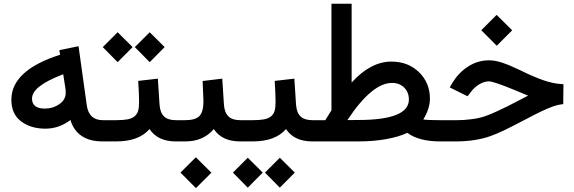

<svg xmlns="http://www.w3.org/2000/svg" viewBox="-20 -738 2995 1002"><path d="M39.3 -217.6Q39.3 -371.3 293.7 -452.4L291.2 -466.5L289.7 -476.1L299.2 -478.1L379.3 -494.7L389.9 -496.7L391.4 -486.1L432.7 -189.4Q443.3 -110.8 517.4 -110.8H532.5V-100.8V-10.1V0H515.4Q447.9 0 405.8 -28.7Q363.7 -57.4 347.6 -111.8Q288.2 -66.5 217.1 -66.5Q140.6 -66.5 89.9 -104.8Q39.3 -143.1 39.3 -217.6ZM309.8 -350.6Q226.2 -318.4 186.6 -287.2Q147.1 -255.9 147.1 -223.7Q147.1 -171.3 214.1 -171.3Q256.4 -171.3 289.7 -194.5Q322.9 -217.6 322.9 -252.9Q322.9 -267.5 320.9 -280.1Z M687.2 -495.7 757.7 -566.2 761.2 -569.8 764.7 -566.2 835.8 -495.7 839.3 -492.2 835.8 -488.7 764.7 -417.1 761.2 -413.6 757.7 -417.1 687.2 -488.7 683.6 -492.2ZM519.9 -495.7 590.4 -566.2 594 -569.8 597.5 -566.2 668.5 -495.7 672 -492.2 668.5 -488.7 597.5 -417.1 594 -413.6 590.4 -417.1 519.9 -488.7 516.4 -492.2ZM897.2 0Q803 0 760.2 -64.5Q704.8 0 586.4 0H513.4V-10.1V-100.8V-110.8H583.9Q621.7 -110.8 644.3 -114.9Q667 -118.9 681.1 -130Q695.2 -141.1 700.5 -158.4Q705.8 -175.8 705.8 -205Q705.8 -245.8 701.8 -306.3L701.3 -315.9L710.8 -316.9L793.5 -326.4L804 -327.5L804.5 -316.9L812.6 -192.4Q815.6 -150.1 836 -130.5Q856.4 -110.8 898.2 -110.8H908.8V-100.8V-10.1V0Z M925.4 159.2 998.5 86.1 1002 82.6 1005.5 86.1 1079.6 159.7 1083.1 163.2 1079.6 166.8 1005.5 240.8 1002.5 243.8 999 240.3 925.4 166.2 921.9 162.7ZM1233.2 0Q1138.5 0 1095.7 -64.5Q1041.3 0 947.6 0H889.7V-10.1V-100.8V-110.8H945.1Q1000.5 -110.8 1021.2 -133Q1041.8 -155.2 1041.8 -210.1Q1041.8 -224.2 1037.8 -305.8L1037.3 -315.4L1046.9 -316.4L1129.5 -326.4L1140.1 -327.5L1140.6 -316.9L1148.6 -192.9Q1151.6 -150.6 1172 -130.7Q1192.4 -110.8 1234.3 -110.8H1244.8V-100.8V-10.1V0Z M1366.2 159.2 1436.8 88.7 1440.3 85.1 1443.8 88.7 1514.9 159.2 1518.4 162.7 1514.9 166.2 1443.8 237.8 1440.3 241.3 1436.8 237.8 1366.2 166.2 1362.7 162.7ZM1199 159.2 1269.5 88.7 1273 85.1 1276.6 88.7 1347.6 159.2 1351.1 162.7 1347.6 166.2 1276.6 237.8 1273 241.3 1269.5 237.8 1199 166.2 1195.5 162.7ZM1609.6 0Q1515.4 0 1472.5 -64.5Q1417.1 0 1298.7 0H1225.7V-10.1V-100.8V-110.8H1296.2Q1334 -110.8 1356.7 -114.9Q1379.3 -118.9 1393.5 -130Q1407.6 -141.1 1412.8 -158.4Q1418.1 -175.8 1418.1 -205Q1418.1 -245.8 1414.1 -306.3L1413.6 -315.9L1423.2 -316.9L1505.8 -326.4L1516.4 -327.5L1516.9 -316.9L1524.9 -192.4Q1528 -150.1 1548.4 -130.5Q1568.8 -110.8 1610.6 -110.8H1621.2V-100.8V-10.1V0Z M1848.9 -111.8Q2113.9 -111.8 2113.9 -218.6Q2113.9 -256.4 2089.4 -280.9Q2065 -305.3 2025.7 -305.3Q1921.4 -305.3 1792.9 -111.3ZM2188.9 -114.4Q2215.6 -110.8 2277.6 -110.8H2292.2V-100.8V-10.1V0H2277.1Q2165.7 0 2105.8 -44.8Q2062.5 -24.2 1996 -12.1Q1929.5 0 1851.4 0H1602V-10.1V-100.8V-110.8H1677.6Q1682.6 -119.4 1709.8 -162.2V-708.3V-718.4H1719.9H1805H1815.1V-708.3V-307.3Q1914.4 -416.6 2022.7 -416.6Q2109.8 -416.6 2166.8 -361.2Q2223.7 -305.8 2223.7 -222.7Q2223.7 -171.3 2188.9 -114.4Z M2495.2 -583.9 2568.3 -656.9 2571.8 -660.5 2575.3 -656.9 2649.4 -583.4 2652.9 -579.8 2649.4 -576.3 2575.3 -502.3 2572.3 -499.2 2568.8 -502.8 2495.2 -576.8 2491.7 -580.4ZM2273 -10.1V-100.8V-110.8H2364.7Q2401.5 -110.8 2440.8 -115.9Q2480.1 -120.9 2508.3 -130.5Q2534 -139 2569.3 -155.2Q2604.5 -171.3 2629 -183.6Q2653.4 -196 2716.4 -228.7L2736 -238.8Q2690.7 -258.4 2663.5 -269Q2555.2 -313.4 2532 -313.4Q2507.3 -313.4 2482.1 -298.5Q2456.9 -283.6 2438.8 -259.9L2425.2 -242.3L2420.2 -235.8L2412.6 -239.3L2336.5 -277.1L2327 -282.1L2332.5 -291.2L2340.1 -304.3Q2373.8 -359.7 2423.7 -391.4Q2473.6 -423.2 2532.5 -423.2Q2564.2 -423.2 2601.8 -410.6Q2639.3 -398 2689.7 -373.8Q2767.8 -335.5 2818.4 -318.4Q2869 -301.3 2910.8 -299.2L2920.4 -298.7V-289.2L2919.4 -203.5V-194.5L2910.3 -193.5Q2891.2 -191.4 2866.8 -182.9Q2842.3 -174.3 2808.1 -158.2Q2773.8 -142.1 2720.9 -113.9Q2654.4 -79.1 2614.6 -59.7Q2574.8 -40.3 2538 -27.2Q2459.9 0 2358.7 0H2273Z"/></svg>

Font: Vazir FD Medium
Style: Regular
Weight: 500
Foundry: DejaVu fonts team - Redesigned by Saber Rastikerdar
Version: Version 21.10;October 20, 2019;FontCreator 12.0.0.2547 64-bi